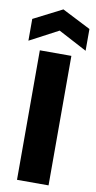

<svg xmlns="http://www.w3.org/2000/svg" viewBox="-109 -982 515 1025"><g transform="rotate(10 148.0 -469.5)"><path d="M62 -702C62 -702 62 0 62 0C62 0 233 0 233 0C233 0 233 -702 233 -702C233 -702 62 -702 62 -702ZM303 -742C303 -742 303 -860 303 -860C303 -860 148 -939 148 -939C148 -939 -7 -860 -7 -860C-7 -860 -7 -742 -7 -742C-7 -742 148 -824 148 -824C148 -824 303 -742 303 -742Z"/></g></svg>

Font: Girnar Poppins
Style: Bold
Weight: 500
Designer: Ninad Kale (Devanagari), Jonny Pinhorn (Latin)
Foundry: Indian Type Foundry
Version: ""